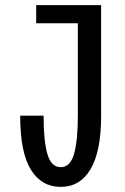

<svg xmlns="http://www.w3.org/2000/svg" viewBox="-20 -720 490 751"><path d="M217.5 11Q142.5 11 100.8 -56.2Q59 -123.5 59 -267.5H150.5Q150.5 -168 165.5 -117Q180.5 -66 217.5 -66Q255 -66 269.8 -118.5Q284.5 -171 284.5 -267V-629H121.5V-700H375.5V-266Q375.5 -128.5 334.5 -58.8Q293.5 11 217.5 11Z"/></svg>

Font: Trispace Condensed
Style: Regular
Weight: 400
Width: 3
Designer: Tyler Finck
Foundry: Etcetera Type Company
Version: Version 1.210; ttfautohint (v1.8.3)